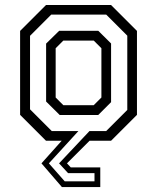

<svg xmlns="http://www.w3.org/2000/svg" viewBox="-20 -560 625 764"><path d="M422 -540 525 -437V-103L422 0H336.5L246.5 90L261.5 106H379V184.5H226.5L145 90L225.5 0H163L60 -103V-437L163 -540ZM186 -38.5H292L174.5 90L237.5 161.5H356V129H251L215 90L336 -38.5H402.5L486.5 -122.5V-418L402.5 -502H184L99.5 -417.5V-125ZM217.5 -102.5 163.5 -156V-386.5L215.5 -437.5H371L422 -387V-153.5L371 -102.5ZM232 -141.5H353L383.5 -172V-368L353 -398.5H232L201.5 -368V-172Z"/></svg>

Font: Tourney Expanded
Style: Regular
Weight: 400
Width: 7
Designer: Tyler Finck
Foundry: Etcetera Type Co
Version: Version 1.010; ttfautohint (v1.8.3)